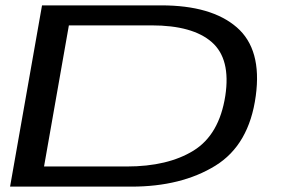

<svg xmlns="http://www.w3.org/2000/svg" viewBox="-20 -695 1053 715"><path d="M17.5 0 136.5 -675H580.5Q767.5 -675 861.8 -593.2Q956 -511.5 932.5 -338Q908 -155.5 781.8 -77.8Q655.5 0 469 0ZM144 -75H452Q605 -75 700.8 -134.2Q796.5 -193.5 819 -338Q840 -475.5 768.8 -538Q697.5 -600.5 544.5 -600.5H236.5Z"/></svg>

Font: Anybody UltraExpanded Regular
Style: Italic
Weight: 400
Width: 9
Italic angle: -10°
Designer: Tyler Finck
Foundry: Etcetera Type Company
Version: Version 1.010; ttfautohint (v1.8.3) -l 8 -r 50 -G 200 -x 14 